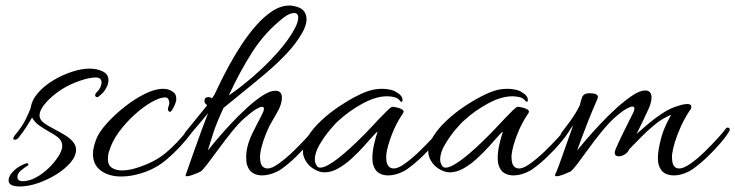

<svg xmlns="http://www.w3.org/2000/svg" viewBox="-20 -624 2658 694"><path d="M51 50Q11 50 11 28Q11 12 28 -5Q41 -18 57 -26Q73 -34 77 -34Q82 -34 82.5 -30Q83 -26 78 -24Q68 -18 55.5 -7.5Q43 3 43 15Q43 31 62 31Q85 31 110 17.5Q135 4 156.5 -17Q178 -38 191.5 -59.5Q205 -81 205 -97Q205 -110 196 -121Q187 -132 159 -147Q140 -158 122.5 -170Q105 -182 96 -199Q88 -185 75.5 -165.5Q63 -146 46 -125Q40 -119 34 -119Q28 -119 28 -124Q28 -127 33 -134Q60 -166 73 -193Q86 -220 91 -234Q95 -263 118 -289Q141 -315 174 -334.5Q207 -354 241.5 -365Q276 -376 303 -376Q330 -376 351 -366Q372 -356 372 -334Q372 -322 365 -308Q356 -289 335 -274Q334 -273 332 -273Q324 -273 324 -280Q324 -285 329 -290Q337 -297 342 -307Q347 -317 347 -326Q347 -344 326 -344Q304 -344 268.5 -332Q233 -320 203 -301Q169 -279 146 -253Q123 -227 123 -207Q123 -197 129.5 -188.5Q136 -180 155 -169Q165 -163 183 -153.5Q201 -144 214 -136Q255 -111 255 -83Q255 -60 235 -36.5Q215 -13 183.5 6.5Q152 26 117 38Q82 50 51 50Z M454 11Q436 14 418 14Q374 14 345 -7Q316 -28 316 -68Q316 -92 330 -126Q340 -149 367 -179Q394 -209 430 -237.5Q466 -266 503 -284.5Q540 -303 570 -303Q581 -303 590 -300Q601 -296 609 -289Q617 -282 617 -268Q617 -265 617 -262Q617 -259 615 -255Q615 -252 610.5 -242Q606 -232 600.5 -224.5Q595 -217 591 -221Q587 -224 587 -229Q587 -234 589.5 -240.5Q592 -247 592 -252Q592 -259 588.5 -265.5Q585 -272 577 -272Q558 -272 528 -255Q498 -238 466.5 -209.5Q435 -181 410 -147Q385 -113 375 -79Q372 -71 371 -63.5Q370 -56 370 -49Q370 -27 384.5 -17.5Q399 -8 420 -8Q443 -8 467 -15Q535 -35 577.5 -70Q620 -105 663 -160Q667 -165 670 -164Q673 -163 675 -163Q678 -162 678 -157Q678 -155 677 -152Q676 -149 675 -147Q632 -89 580 -45.5Q528 -2 454 11Z M656 13Q648 13 652 6Q654 0 662.5 -24Q671 -48 683 -82Q695 -116 708 -151.5Q721 -187 732 -215Q725 -206 710.5 -189Q696 -172 680 -153Q664 -134 650 -120Q647 -117 646 -117Q643 -117 643 -123Q643 -135 649 -145Q671 -173 691.5 -197.5Q712 -222 729 -244Q719 -250 719 -259Q719 -273 733 -273Q739 -273 742 -271Q743 -270 744 -270Q745 -270 746 -268Q751 -275 754.5 -281Q758 -287 761 -294Q765 -303 777.5 -328.5Q790 -354 809 -389Q828 -424 852.5 -461.5Q877 -499 905.5 -531.5Q934 -564 964.5 -584Q995 -604 1027 -604Q1031 -604 1035 -603.5Q1039 -603 1043 -602Q1068 -597 1078 -584.5Q1088 -572 1088 -555Q1088 -543 1083.5 -529.5Q1079 -516 1071 -503Q1051 -468 1018 -432.5Q985 -397 944.5 -362.5Q904 -328 863.5 -295.5Q823 -263 788 -234Q764 -183 751 -143.5Q738 -104 731 -80Q742 -94 764 -120Q786 -146 814 -176Q842 -206 872 -233.5Q902 -261 929 -278.5Q956 -296 975 -296Q999 -296 999 -271Q999 -247 982 -218Q965 -189 954 -169Q940 -140 931.5 -113.5Q923 -87 921 -70Q920 -66 920 -62.5Q920 -59 920 -55Q920 -15 948 -15Q963 -15 988 -33Q1013 -51 1039 -76Q1065 -101 1086.5 -124.5Q1108 -148 1116 -160Q1119 -163 1123 -163Q1127 -163 1129 -160Q1131 -157 1129 -152Q1119 -135 1098 -109.5Q1077 -84 1051 -58.5Q1025 -33 1000 -15Q987 -5 966.5 2.5Q946 10 926 10Q910 10 895 2Q880 -6 873 -28Q870 -37 870 -53Q870 -58 870 -63.5Q870 -69 871 -75Q875 -107 892.5 -142.5Q910 -178 925 -206Q929 -214 931.5 -220Q934 -226 934 -230Q934 -238 927 -238Q920 -238 905 -229Q890 -220 865 -198Q843 -179 818.5 -148.5Q794 -118 770.5 -86Q747 -54 729.5 -31Q712 -8 705 -4Q700 -1 682 6Q664 13 656 13ZM807 -279Q847 -306 894 -346.5Q941 -387 982.5 -433.5Q1024 -480 1046 -522Q1058 -545 1058 -560Q1058 -577 1043 -577Q1036 -577 1027 -573.5Q1018 -570 1006 -561Q939 -509 893 -437.5Q847 -366 807 -279Z M1382 10Q1365 10 1350.5 2Q1336 -6 1329 -28Q1326 -37 1326 -53Q1326 -75 1332 -102Q1338 -129 1345 -148Q1340 -146 1326.5 -130.5Q1313 -115 1293.5 -93.5Q1274 -72 1250.5 -50.5Q1227 -29 1202 -15Q1177 -1 1153 -1Q1137 -1 1119 -10.5Q1101 -20 1090 -35Q1075 -55 1075 -76Q1075 -103 1093.5 -132Q1112 -161 1141.5 -188.5Q1171 -216 1204.5 -238.5Q1238 -261 1268.5 -276.5Q1299 -292 1318 -297Q1338 -303 1363 -303Q1377 -303 1392 -299.5Q1407 -296 1417 -288Q1425 -284 1430 -277Q1435 -270 1435 -262Q1435 -254 1428 -257Q1420 -269 1406.5 -272.5Q1393 -276 1379 -276Q1339 -276 1291 -250Q1243 -224 1205 -189Q1193 -179 1172.5 -154.5Q1152 -130 1135 -101Q1118 -72 1118 -48Q1118 -35 1125 -25Q1129 -18 1138 -18Q1152 -18 1175.5 -33Q1199 -48 1224 -69.5Q1249 -91 1269.5 -111Q1290 -131 1299 -140Q1304 -145 1318.5 -160.5Q1333 -176 1350 -194Q1367 -212 1380.5 -225Q1394 -238 1398 -238Q1403 -238 1414.5 -235.5Q1426 -233 1434 -228Q1442 -223 1437 -215Q1411 -177 1395.5 -135.5Q1380 -94 1377 -70Q1376 -66 1376 -62.5Q1376 -59 1376 -55Q1376 -15 1404 -15Q1419 -15 1444 -33Q1469 -51 1495 -76Q1521 -101 1542.5 -124.5Q1564 -148 1572 -160Q1575 -163 1578 -163Q1582 -163 1585 -159.5Q1588 -156 1585 -151Q1574 -133 1553 -108Q1532 -83 1506 -58Q1480 -33 1455 -15Q1442 -5 1422 2.5Q1402 10 1382 10Z M1835 10Q1818 10 1803.5 2Q1789 -6 1782 -28Q1779 -37 1779 -53Q1779 -75 1785 -102Q1791 -129 1798 -148Q1793 -146 1779.5 -130.5Q1766 -115 1746.5 -93.5Q1727 -72 1703.5 -50.5Q1680 -29 1655 -15Q1630 -1 1606 -1Q1590 -1 1572 -10.5Q1554 -20 1543 -35Q1528 -55 1528 -76Q1528 -103 1546.5 -132Q1565 -161 1594.5 -188.5Q1624 -216 1657.5 -238.5Q1691 -261 1721.5 -276.5Q1752 -292 1771 -297Q1791 -303 1816 -303Q1830 -303 1845 -299.5Q1860 -296 1870 -288Q1878 -284 1883 -277Q1888 -270 1888 -262Q1888 -254 1881 -257Q1873 -269 1859.5 -272.5Q1846 -276 1832 -276Q1792 -276 1744 -250Q1696 -224 1658 -189Q1646 -179 1625.5 -154.5Q1605 -130 1588 -101Q1571 -72 1571 -48Q1571 -35 1578 -25Q1582 -18 1591 -18Q1605 -18 1628.5 -33Q1652 -48 1677 -69.5Q1702 -91 1722.5 -111Q1743 -131 1752 -140Q1757 -145 1771.5 -160.5Q1786 -176 1803 -194Q1820 -212 1833.5 -225Q1847 -238 1851 -238Q1856 -238 1867.5 -235.5Q1879 -233 1887 -228Q1895 -223 1890 -215Q1864 -177 1848.5 -135.5Q1833 -94 1830 -70Q1829 -66 1829 -62.5Q1829 -59 1829 -55Q1829 -15 1857 -15Q1872 -15 1897 -33Q1922 -51 1948 -76Q1974 -101 1995.5 -124.5Q2017 -148 2025 -160Q2028 -163 2031 -163Q2035 -163 2038 -159.5Q2041 -156 2038 -151Q2027 -133 2006 -108Q1985 -83 1959 -58Q1933 -33 1908 -15Q1895 -5 1875 2.5Q1855 10 1835 10Z M1992 13Q1984 13 1987 6Q1991 -1 2001.5 -29.5Q2012 -58 2025.5 -97Q2039 -136 2052 -172Q2042 -157 2030.5 -143Q2019 -129 2011 -120Q2008 -117 2007 -117Q2004 -117 2004 -123Q2004 -135 2010 -145Q2031 -172 2042 -187.5Q2053 -203 2060.5 -215.5Q2068 -228 2076 -244Q2078 -255 2083.5 -271Q2089 -287 2110 -287Q2141 -287 2141 -274Q2141 -270 2139 -265.5Q2137 -261 2135 -256Q2123 -229 2109 -194Q2095 -159 2083.5 -128Q2072 -97 2066 -80Q2077 -94 2099 -119.5Q2121 -145 2149.5 -175.5Q2178 -206 2208.5 -233.5Q2239 -261 2266 -279Q2293 -297 2312 -297Q2335 -297 2335 -271Q2335 -251 2319 -219Q2312 -204 2300 -178.5Q2288 -153 2281 -140Q2299 -156 2322 -175.5Q2345 -195 2370.5 -212Q2396 -229 2418 -237Q2423 -239 2438 -243.5Q2453 -248 2464 -248Q2479 -248 2479 -238Q2479 -231 2472 -223Q2455 -197 2441.5 -167.5Q2428 -138 2420 -112Q2412 -86 2410 -70Q2409 -66 2409 -62.5Q2409 -59 2409 -55Q2409 -15 2435 -15Q2451 -15 2476 -32.5Q2501 -50 2527 -75.5Q2553 -101 2574.5 -124.5Q2596 -148 2604 -160Q2607 -163 2610 -163Q2614 -163 2616.5 -160Q2619 -157 2617 -152Q2608 -135 2586.5 -109.5Q2565 -84 2538.5 -58.5Q2512 -33 2487 -15Q2474 -5 2454.5 2.5Q2435 10 2415 10Q2397 10 2382.5 2Q2368 -6 2361 -28Q2358 -37 2358 -51Q2358 -73 2364 -101Q2370 -129 2377 -148Q2382 -162 2390.5 -179.5Q2399 -197 2406 -209Q2375 -197 2346 -173Q2317 -149 2293.5 -124.5Q2270 -100 2254 -84Q2250 -73 2238.5 -66Q2227 -59 2217 -59Q2202 -59 2202 -72Q2202 -77 2205 -84Q2215 -108 2227.5 -133.5Q2240 -159 2250.5 -180Q2261 -201 2265 -209Q2273 -223 2273 -231Q2273 -239 2266 -239Q2259 -239 2243 -230Q2227 -221 2201 -198Q2180 -179 2155 -148.5Q2130 -118 2107 -86Q2084 -54 2066.5 -31Q2049 -8 2042 -4Q2036 -1 2018.5 6Q2001 13 1992 13Z"/></svg>

Font: Allura
Style: Regular
Weight: 400
Designer: Robert E. Leuschke
Foundry: Robert E. Leuschke
Version: Version 1.110